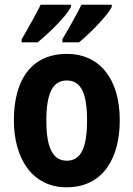

<svg xmlns="http://www.w3.org/2000/svg" viewBox="-20 -786 567 816"><path d="M455 -757V-766H326C311 -734 277 -673 245 -619V-606H316C361 -643 436 -718 455 -757ZM282 -757V-766H153C137 -734 105 -675 72 -619V-606H140C191 -648 261 -716 282 -757ZM489 -275C489 -456 399 -557 265 -557C112 -557 39 -445 39 -275C39 -112 117 10 263 10C418 10 489 -114 489 -275ZM177 -273C177 -388 203 -444 264 -444C325 -444 350 -388 350 -275C350 -160 325 -103 264 -103C203 -103 177 -161 177 -273Z"/></svg>

Font: Noto Sans Armenian Condensed
Style: Regular
Weight: 400
Width: 3
Designer: Monotype Design Team
Foundry: Monotype Imaging Inc.
Version: Version 2.008